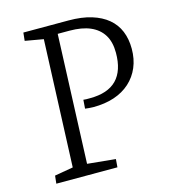

<svg xmlns="http://www.w3.org/2000/svg" viewBox="-106 -786 771 871"><g transform="rotate(-15 280.0 -350.5)"><path d="M268 -336Q274 -335 281.5 -335Q289 -335 299 -335Q383 -335 424.5 -377.5Q466 -420 466 -504Q466 -555 445.5 -588Q425 -621 386 -638Q347 -655 288 -655H233L209 -51L341 -38L338 0H51L55 -37L142 -52L166 -648L80 -663L84 -701H296Q358 -701 403.5 -687Q449 -673 479.5 -647.5Q510 -622 525 -585.5Q540 -549 540 -503Q540 -455 523.5 -416Q507 -377 476 -349Q445 -321 401.5 -306.5Q358 -292 303 -292Q293 -292 283.5 -293Q274 -294 265 -295Z"/></g></svg>

Font: Literata Light
Style: Italic
Weight: 300
Italic angle: -2°
Designer: Latin by Veronika Burian and Jose Scaglione. Greek by Irene Vlachou. Cyrillic by Vera Evstafieva
Foundry: TypeTogether
Version: Version 3.103;gftools[0.9.29]